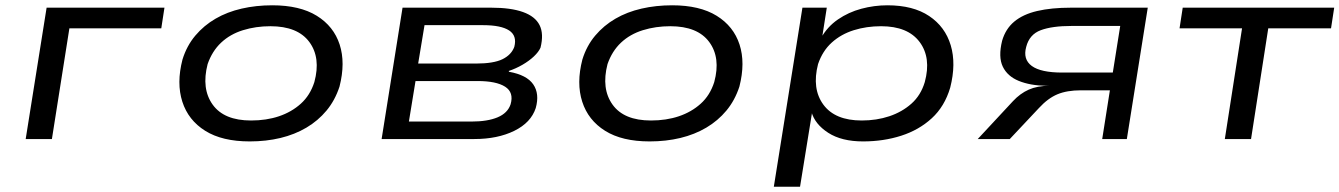

<svg xmlns="http://www.w3.org/2000/svg" viewBox="-20 -525 5058 725"><path d="M77 0 156 -496H601L589 -418H242L176 0Z M923 9Q819 9 755 -31Q691 -71 668.5 -141Q646 -211 669 -300Q685 -352 717.5 -390.5Q750 -429 794 -454.5Q838 -480 892.5 -492.5Q947 -505 1008 -505Q1112 -505 1176 -465.5Q1240 -426 1262.5 -357Q1285 -288 1262 -198Q1245 -146 1213 -107.5Q1181 -69 1137 -43Q1093 -17 1039 -4Q985 9 923 9ZM928 -70Q986 -70 1033.5 -86Q1081 -102 1116 -133.5Q1151 -165 1167 -215Q1192 -307 1148 -366.5Q1104 -426 1001 -426Q946 -426 897.5 -411Q849 -396 815 -364Q781 -332 764 -283Q740 -190 783 -130Q826 -70 928 -70Z M1421 0 1500 -496H1835Q1909 -496 1955 -479.5Q2001 -463 2017.5 -430Q2034 -397 2021 -345Q2014 -329 1996 -312Q1978 -295 1953 -280.5Q1928 -266 1901 -257L1902 -254Q1969 -242 1993.5 -206.5Q2018 -171 2003 -117Q1985 -62 1922 -31Q1859 0 1771 0ZM1524 -66H1760Q1821 -66 1859 -82Q1897 -98 1908 -131Q1921 -176 1887.5 -197.5Q1854 -219 1783 -219H1549ZM1559 -285H1777Q1844 -285 1877.5 -301.5Q1911 -318 1922 -348Q1933 -390 1902.5 -410Q1872 -430 1804 -430H1583Z M2433 9Q2329 9 2265 -31Q2201 -71 2178.5 -141Q2156 -211 2179 -300Q2195 -352 2227.5 -390.5Q2260 -429 2304 -454.5Q2348 -480 2402.5 -492.5Q2457 -505 2518 -505Q2622 -505 2686 -465.5Q2750 -426 2772.5 -357Q2795 -288 2772 -198Q2755 -146 2723 -107.5Q2691 -69 2647 -43Q2603 -17 2549 -4Q2495 9 2433 9ZM2438 -70Q2496 -70 2543.5 -86Q2591 -102 2626 -133.5Q2661 -165 2677 -215Q2702 -307 2658 -366.5Q2614 -426 2511 -426Q2456 -426 2407.5 -411Q2359 -396 2325 -364Q2291 -332 2274 -283Q2250 -190 2293 -130Q2336 -70 2438 -70Z M2902 180 3010 -496H3102L3084 -381H3080Q3104 -424 3144 -451.5Q3184 -479 3232.5 -492Q3281 -505 3331 -505Q3428 -505 3488.5 -464.5Q3549 -424 3570 -354Q3591 -284 3568 -194Q3547 -123 3498.5 -78.5Q3450 -34 3383 -12.5Q3316 9 3239 9Q3158 9 3107.5 -23.5Q3057 -56 3044 -103L3047 -104L3001 180ZM3234 -70Q3290 -70 3338 -86Q3386 -102 3421.5 -133.5Q3457 -165 3472 -215Q3497 -307 3452.5 -366.5Q3408 -426 3307 -426Q3252 -426 3204 -411Q3156 -396 3121 -364.5Q3086 -333 3069 -283Q3045 -190 3089 -130Q3133 -70 3234 -70Z M3672 0 3805 -143Q3832 -172 3864.5 -186.5Q3897 -201 3942 -201H3946H3930Q3870 -202 3827 -219.5Q3784 -237 3766.5 -273.5Q3749 -310 3764 -371Q3777 -416 3810 -443.5Q3843 -471 3896.5 -483.5Q3950 -496 4024 -496H4314L4235 0H4142L4171 -184H4062Q4009 -184 3973 -169Q3937 -154 3903 -117L3793 0ZM3991 -251H4182L4210 -427H4026Q3953 -427 3910 -411Q3867 -395 3855 -348Q3842 -301 3876 -276Q3910 -251 3991 -251Z M4605 0 4670 -418H4434L4446 -496H5018L5006 -418H4769L4704 0Z"/></svg>

Font: Nunito Sans 7pt Expanded
Style: Italic
Weight: 400
Width: 7
Italic angle: -9°
Designer: Vernon Adams
Foundry: Vernon Adams
Version: Version 3.101;gftools[0.9.27]